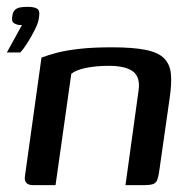

<svg xmlns="http://www.w3.org/2000/svg" viewBox="-23 -540 547 560"><path d="M-3 -387Q9 -408 21 -430.5Q33 -453 41 -467Q40 -467 38 -467Q36 -467 34 -467Q24 -468 17 -473Q10 -478 13 -493Q14 -505 20.5 -511Q27 -517 36.5 -518.5Q46 -520 58 -520Q77 -520 85.5 -514.5Q94 -509 91 -492Q90 -476 79.5 -455Q69 -434 57 -415Q45 -396 36 -387ZM74 0Q45 0 50 -28L98 -372Q116 -379 142.5 -386Q169 -393 208.5 -397.5Q248 -402 303 -402Q365 -402 402 -394.5Q439 -387 456 -369.5Q473 -352 475.5 -324Q478 -296 472 -255L441 -38Q439 -24 435.5 -15Q432 -6 423 -3Q414 0 397 0H343L381 -275Q387 -314 365.5 -331Q344 -348 294 -348Q257 -348 228 -342Q199 -336 185 -325L139 0Z"/></svg>

Font: Genos Medium
Style: Italic
Weight: 500
Italic angle: -8°
Designer: Robert E. Leuschke
Foundry: Robert E. Leuschke
Version: Version 1.010